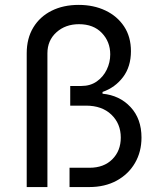

<svg xmlns="http://www.w3.org/2000/svg" viewBox="-20 -757 649 777"><path d="M88.1 0V-541.2Q88.1 -601.9 114.9 -646Q141.7 -690 189.1 -713.6Q236.5 -737.2 298.3 -737.2Q358.7 -737.2 406.6 -714.5Q454.5 -691.8 482.2 -649.9Q509.9 -608 509.9 -549.7Q509.9 -487.6 478 -445.1Q446 -402.7 394.9 -384.9V-377.8Q464.1 -371.1 508.3 -323.7Q552.6 -276.3 552.6 -200.3Q552.6 -142.8 526.3 -97.5Q500 -52.2 452.4 -26.1Q404.8 0 340.9 0H261.4V-78.1H342.3Q400.2 -78.1 434.5 -112.4Q468.8 -146.7 468.8 -200.3Q468.8 -256.4 430.8 -293Q392.8 -329.5 328.1 -329.5H264.2V-409.1H309.7Q345.5 -409.1 371.6 -427.4Q397.7 -445.7 411.9 -475Q426.1 -504.3 426.1 -536.9Q426.1 -588.1 392.2 -623.6Q358.3 -659.1 299.7 -659.1Q244.7 -659.1 208.3 -626.2Q171.9 -593.4 171.9 -541.2V0Z"/></svg>

Font: Inter UI
Style: Regular
Weight: 400
Designer: Rasmus Andersson
Foundry: rsms
Version: 3.2;8d6f07862